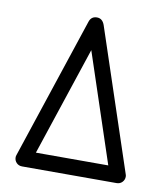

<svg xmlns="http://www.w3.org/2000/svg" viewBox="-71 -648 612 707"><g transform="rotate(10 235.5 -294.0)"><path d="M100 -58.8H370.6L235.3 -465.9ZM411.8 0H58.8Q45.9 0 37.6 -8.5Q29.4 -17.1 29.4 -28.8Q29.4 -34.1 31.2 -38.2L207.1 -567.6Q214.1 -588.2 235.3 -588.2Q255.9 -588.2 264.1 -564.7L439.4 -38.2Q441.2 -34.1 441.2 -28.8Q441.2 -17.1 432.9 -8.5Q424.7 0 411.8 0Z"/></g></svg>

Font: OpenGost Type B TT
Style: Regular
Weight: 400
Version: Version 0.3